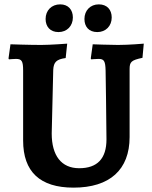

<svg xmlns="http://www.w3.org/2000/svg" viewBox="-20 -848 697 880"><path d="M248 -701C287 -701 314 -729 314 -768C314 -803 293 -828 256 -828C216 -828 189 -800 189 -761C189 -726 210 -701 248 -701ZM426 -701C465 -701 492 -729 492 -768C492 -803 471 -828 433 -828C394 -828 367 -800 367 -761C367 -726 387 -701 426 -701ZM317 12C483 12 574 -70 574 -220V-531C574 -565 582 -572 633 -583L639 -648C639 -648 572 -642 521 -642C483 -642 405 -645 405 -645L396 -580L398 -576C398 -576 421 -578 432 -578C457 -578 463 -568 464 -524C464 -524 468 -275 468 -209C468 -121 426 -77 343 -77C261 -77 217 -135 217 -236L224 -528C226 -563 238 -576 281 -582L288 -648C288 -648 211 -642 169 -642C113 -642 28 -645 28 -645L19 -580L21 -576C21 -576 42 -578 53 -578C80 -578 86 -568 86 -524V-204C86 -61 163 12 317 12Z"/></svg>

Font: Alegreya SC
Style: Bold
Weight: 700
Designer: Juan Pablo del Peral
Foundry: Huerta Tipografica
Version: Version 2.007;PS 002.007;hotconv 1.0.88;makeotf.lib2.5.64775